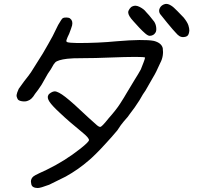

<svg xmlns="http://www.w3.org/2000/svg" viewBox="-20 -778 1040 966"><path d="M295.9 -686.5Q302.7 -690.4 315.4 -689.9Q328.1 -689.5 333 -684.6Q347.7 -673.8 342.8 -650.4Q339.8 -638.7 328.1 -608.4Q318.4 -588.9 315.4 -579.1Q310.5 -567.4 320.3 -565.4Q329.1 -562.5 370.1 -561.5Q476.6 -561.5 565.4 -570.3Q703.1 -582 753.9 -572.3Q792 -562.5 798.8 -536.1Q804.7 -495.1 786.1 -460.9Q764.6 -412.1 751 -390.6L711.9 -322.3Q701.2 -308.6 681.6 -273.4Q658.2 -236.3 632.8 -204.1Q626 -192.4 603.5 -168Q588.9 -151.4 570.3 -122.1Q540 -85.9 511.7 -55.7Q484.4 -25.4 461.9 -3.4Q439.5 18.6 427.7 28.3Q374 75.2 310.5 110.4Q258.8 136.7 227.5 151.4Q183.6 168 169.9 168Q156.2 168 147 162.6Q137.7 157.2 136.7 143.6Q132.8 127.9 142.6 115.2Q145.5 110.4 157.7 103.5Q169.9 96.7 214.8 76.2Q305.7 32.2 384.8 -30.3Q427.7 -64.5 427.7 -73.2Q427.7 -84 398.4 -108.4Q325.2 -168 280.3 -210.9Q242.2 -246.1 229 -266.1Q215.8 -286.1 222.7 -298.8Q225.6 -305.7 236.3 -312Q247.1 -318.4 254.9 -318.4Q272.5 -318.4 309.1 -290Q345.7 -261.7 425.8 -185.5Q460 -154.3 468.8 -147Q477.5 -139.6 484.4 -139.6Q488.3 -139.6 498 -149.4Q507.8 -159.2 526.4 -182.6Q565.4 -226.6 584 -255.9Q608.4 -293.9 615.2 -306.6Q627 -325.2 658.2 -377.9Q676.8 -407.2 688.5 -428.7Q697.3 -451.2 702.6 -464.8Q708 -478.5 710 -488.3Q704.1 -495.1 526.4 -488.3Q460 -485.4 402.3 -485.4Q340.8 -485.4 318.4 -482.4Q270.5 -476.6 257.8 -463.9Q255.9 -461.9 250 -454.1Q235.4 -426.8 220.7 -407.2Q196.3 -363.3 188.5 -350.6Q169.9 -322.3 156.2 -305.7Q139.6 -277.3 121.1 -271.5Q108.4 -265.6 90.3 -268.6Q72.3 -271.5 68.4 -280.3Q62.5 -291 63.5 -300.3Q64.5 -309.6 74.2 -331.1Q90.8 -353.5 101.6 -369.1Q125 -398.4 135.7 -414.1Q160.2 -452.1 195.3 -508.8Q225.6 -560.5 245.1 -596.7Q254.9 -618.2 272.5 -652.3Q291 -684.6 295.9 -686.5ZM810.5 -757.8Q824.2 -760.7 840.8 -750Q852.5 -743.2 872.6 -722.2Q892.6 -701.2 904.3 -689.5Q922.9 -666 927.7 -650.9Q932.6 -635.7 932.6 -624Q930.7 -605.5 924.3 -599.1Q918 -592.8 906.2 -591.8Q895.5 -589.8 883.8 -595.7Q874 -601.6 865.2 -612.3Q853.5 -624 821.3 -663.1Q789.1 -702.1 785.2 -708Q776.4 -722.7 784.2 -737.8Q792 -752.9 810.5 -757.8ZM646.5 -746.1Q662.1 -753.9 683.6 -742.7Q705.1 -731.4 714.8 -717.8Q725.6 -708 755.9 -668.9Q764.6 -655.3 766.1 -638.2Q767.6 -621.1 761.7 -613.3Q752.9 -598.6 733.4 -597.7Q724.6 -597.7 710.4 -609.9Q696.3 -622.1 680.7 -638.7Q666 -654.3 651.4 -670.9Q625 -699.2 625 -715.8Q625 -723.6 631.8 -733.4Q638.7 -743.2 646.5 -746.1Z"/></svg>

Font: JasonHandwriting4
Style: Regular
Weight: 400
Version: Version 1.01.21